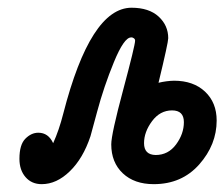

<svg xmlns="http://www.w3.org/2000/svg" viewBox="-20 -468 575 492"><path d="M29.8 -61Q29.8 -97.2 44.9 -112.5Q60.1 -127.9 78.1 -127.9Q104 -127.9 116.2 -101.1Q131.3 -134.3 142.1 -176.8Q211.9 -447.8 316.9 -448.2Q361.8 -448.2 386.5 -425.5Q411.1 -402.8 411.1 -370.1Q411.1 -358.9 386.2 -255.9Q406.2 -260.7 425.8 -261.2Q475.6 -261.2 505.4 -233.2Q535.2 -205.1 535.2 -159.2Q535.2 -97.2 490.5 -46.6Q445.8 3.9 374 3.9Q324.2 3.9 294.7 -23.9Q265.1 -51.8 265.1 -98.1Q265.1 -124 295.7 -238Q326.2 -352.1 326.2 -363.8Q326.2 -367.7 323 -369.9Q319.8 -372.1 317.9 -372.1H315.9Q297.9 -372.1 272 -309.1Q246.1 -246.1 229 -182.1L211.9 -119.1Q192.9 -62 158.9 -29.1Q125 3.9 86.9 3.9Q61 3.9 45.4 -14.2Q29.8 -32.2 29.8 -61ZM349.1 -101.1Q349.1 -71.3 378.9 -70.8Q411.1 -70.8 431.2 -97.9Q451.2 -125 451.2 -155Q451.2 -185.1 420.9 -185.1Q390.1 -185.1 369.6 -157.5Q349.1 -129.9 349.1 -101.1Z"/></svg>

Font: CMU Typewriter Text
Style: BoldItalic
Weight: 700
Italic angle: -14.04°
Version: Version 0.7.0